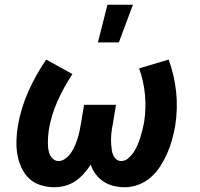

<svg xmlns="http://www.w3.org/2000/svg" viewBox="-20 -778 840 806"><path d="M208 8Q178 8 150 -1Q122 -10 102 -29Q82 -48 70 -74.5Q58 -101 53 -129.5Q48 -158 49 -188.5Q50 -219 55 -249Q67 -322 98.5 -393Q130 -464 174 -528L284 -467Q248 -413 221.5 -353.5Q195 -294 185 -233Q183 -220 182 -206.5Q181 -193 181 -180Q181 -167 182.5 -154.5Q184 -142 188.5 -130.5Q193 -119 203 -110.5Q213 -102 226 -102Q241 -102 255 -112.5Q269 -123 278.5 -137Q288 -151 294.5 -166.5Q301 -182 306 -197.5Q311 -213 314 -228.5Q317 -244 320 -260L333 -338H467L454 -260Q452 -249 450 -237.5Q448 -226 447 -214.5Q446 -203 446 -191.5Q446 -180 447 -169Q448 -158 449.5 -147Q451 -136 455.5 -126Q460 -116 468.5 -109Q477 -102 489 -102Q505 -102 518.5 -113.5Q532 -125 541.5 -139.5Q551 -154 557.5 -169.5Q564 -185 569 -201Q574 -217 578 -233Q582 -249 585 -265Q594 -324 588.5 -381.5Q583 -439 564 -491L688 -528Q712 -463 719.5 -391.5Q727 -320 715 -247Q710 -219 702 -190.5Q694 -162 682 -134.5Q670 -107 653.5 -81Q637 -55 614 -34.5Q591 -14 562 -3Q533 8 505 8Q480 8 457 2.5Q434 -3 415 -15.5Q396 -28 382 -46.5Q368 -65 361 -87Q348 -67 332 -49Q316 -31 296 -17.5Q276 -4 253 2Q230 8 208 8ZM391 -600 431 -758H538L479 -600Z"/></svg>

Font: Iosevka Aile Extrabold
Style: Italic
Weight: 800
Italic angle: -9°
Designer: Belleve Invis
Foundry: Belleve Invis
Version: Version 31.1.0; ttfautohint (v1.8.4)